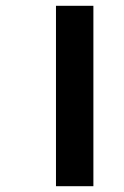

<svg xmlns="http://www.w3.org/2000/svg" viewBox="-20 -642 428 662"><path d="M173 -622H302V0H173Z"/></svg>

Font: Noto Sans SemiCondensed
Style: Bold
Weight: 700
Width: 4
Designer: Monotype Design Team
Foundry: Monotype Imaging Inc.
Version: Version 2.013; ttfautohint (v1.8.4.7-5d5b)